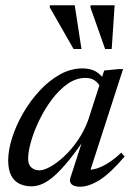

<svg xmlns="http://www.w3.org/2000/svg" viewBox="-20 -697 508 727"><path d="M246.5 -23.5 299.5 -187.5H312Q273.5 -130.5 242.8 -92.5Q212 -54.5 187 -32.2Q162 -10 140.8 -0.8Q119.5 8.5 100 8.5Q73 8.5 53 -1.5Q33 -11.5 22 -33.2Q11 -55 11 -89.5Q11 -128.5 26 -175.5Q41 -222.5 67.5 -268.5Q94 -314.5 129.5 -353Q165 -391.5 206.5 -414.8Q248 -438 292.5 -438Q321.5 -438 341 -427.2Q360.5 -416.5 376 -394.5L358 -369Q353 -382.5 339 -392.2Q325 -402 303.5 -402Q268 -402 235.8 -379.2Q203.5 -356.5 176.2 -320Q149 -283.5 128.8 -241.8Q108.5 -200 97.5 -161.2Q86.5 -122.5 86.5 -96Q86.5 -73.5 98.8 -62.8Q111 -52 129.5 -52Q146 -52 170.8 -65.8Q195.5 -79.5 222.5 -104.5Q249.5 -129.5 273.8 -164.5Q298 -199.5 313.5 -241L374.5 -430L430.5 -435.5H446L317 -36.5L308.5 -55Q324.5 -52.5 346 -59Q367.5 -65.5 391.5 -81Q415.5 -96.5 439 -119L452 -104.5Q397.5 -40.5 357 -15.2Q316.5 10 283 10Q261 10 251.2 0.8Q241.5 -8.5 246.5 -23.5ZM288.5 -511.5H258.5L168.5 -669L169 -677H263ZM403 -511.5H378L322.5 -669L323 -677H414Z"/></svg>

Font: Newsreader 24pt
Style: Italic
Weight: 400
Italic angle: -17°
Designer: Hugues Gentile
Foundry: Production Type
Version: Version 1.003